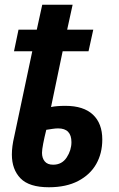

<svg xmlns="http://www.w3.org/2000/svg" viewBox="-20 -779 500 809"><path d="M186 10Q103 10 66.5 -27.5Q30 -65 30 -128Q30 -162 40 -204L116 -563H39L58 -654H135L158 -759H286L263 -654H373L353 -563H244L195 -328Q217 -333 256 -333Q332 -333 371.5 -296Q411 -259 411 -191Q411 -133 385.5 -88Q360 -43 309.5 -16.5Q259 10 186 10ZM204 -85Q241 -85 261 -115.5Q281 -146 281 -180Q281 -238 225 -238Q214 -238 201 -236Q188 -234 175 -232Q167 -200 162 -174Q157 -148 157 -135Q157 -113 168.5 -99Q180 -85 204 -85Z"/></svg>

Font: Noto Sans Condensed
Style: Bold Italic
Weight: 700
Width: 3
Italic angle: -12°
Designer: Monotype Design Team
Foundry: Monotype Imaging Inc.
Version: Version 2.013; ttfautohint (v1.8.4.7-5d5b)